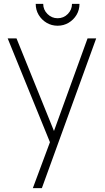

<svg xmlns="http://www.w3.org/2000/svg" viewBox="-20 -740 546 1000"><path d="M198 240H151L256 -42L257 42L20 -540H66L278 -16H246L436 -540H481ZM280 -606Q248.5 -606 222.5 -621.5Q196.5 -637 181.2 -662.8Q166 -688.5 166 -720H205Q205 -689.5 227.2 -667.2Q249.5 -645 280 -645Q311.5 -645 333.2 -667.2Q355 -689.5 355 -720H394Q394 -688.5 378.8 -662.8Q363.5 -637 337.5 -621.5Q311.5 -606 280 -606Z"/></svg>

Font: Manrope Variable Light
Style: Regular
Weight: 200
Designer: Mikhail Sharanda
Foundry: Mikhail Sharanda
Version: Version 4.505